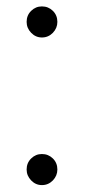

<svg xmlns="http://www.w3.org/2000/svg" viewBox="-20 -552 302 584"><path d="M107.5 -438Q88.5 -438 74.8 -452.2Q61 -466.5 61 -485.5Q61 -505.5 74.8 -519Q88.5 -532.5 107.5 -532.5Q127 -532.5 140.8 -519Q154.5 -505.5 154.5 -485.5Q154.5 -466.5 140.8 -452.2Q127 -438 107.5 -438ZM107.5 11Q88.5 11 74.8 -3.2Q61 -17.5 61 -36.5Q61 -56.5 74.8 -70Q88.5 -83.5 107.5 -83.5Q127 -83.5 140.8 -70Q154.5 -56.5 154.5 -36.5Q154.5 -17.5 140.8 -3.2Q127 11 107.5 11Z"/></svg>

Font: Imbue 10pt Light
Style: Regular
Weight: 300
Designer: Tyler Finck
Foundry: Etcetera Type Company
Version: Version 1.102; ttfautohint (v1.8.3)